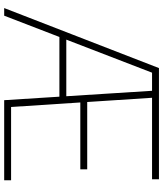

<svg xmlns="http://www.w3.org/2000/svg" viewBox="49 -829 780 918"><g transform="rotate(90 439.0 -370.0)"><path d="M18.5 0 305.5 -740H429.5L428.5 -707H327.5L55 0ZM145 -264 155 -297H459.5V-264ZM459 0 412 -740H837V-707H447.5L491.5 -33H842V0ZM460.5 -364V-397H789.5V-364Z"/></g></svg>

Font: Encode Sans SC Condensed Thin Thin
Style: Regular
Weight: 250
Version: Version 3.002